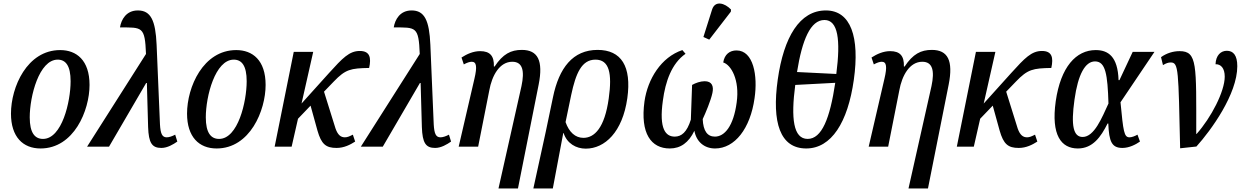

<svg xmlns="http://www.w3.org/2000/svg" viewBox="-20 -829 7014 1085"><path d="M209 10C398 10 486 -205 486 -349C486 -489 412 -546 320 -546C133 -546 42 -337 42 -187C42 -55 110 10 209 10ZM223 -44C177 -44 148 -78 148 -166C148 -285 201 -492 306 -492C351 -492 379 -458 379 -370C379 -254 330 -44 223 -44Z M472 0H596L806 -360H810L817 -111C820 -21 839 7 892 7C926 7 959 -13 982 -29L970 -68C953 -59 936 -53 922 -53C896 -53 887 -74 884 -126L865 -576C859 -714 832 -770 759 -770C693 -770 665 -718 658 -674C784 -674 799 -680 805 -524Z M1204 10C1393 10 1481 -205 1481 -349C1481 -489 1407 -546 1315 -546C1128 -546 1037 -337 1037 -187C1037 -55 1105 10 1204 10ZM1218 -44C1172 -44 1143 -78 1143 -166C1143 -285 1196 -492 1301 -492C1346 -492 1374 -458 1374 -370C1374 -254 1325 -44 1218 -44Z M1532 0H1628L1664 -158L1735 -232L1774 -91C1796 -14 1822 7 1882 7C1924 7 1959 -11 1987 -29L1974 -68C1954 -58 1943 -53 1929 -53C1906 -53 1889 -66 1876 -103L1811 -311L1866 -368C1933 -438 1962 -443 2066 -445C2079 -504 2070 -541 2013 -541C1954 -541 1916 -501 1839 -416L1684 -244L1750 -536H1640Z M2019 0H2143L2353 -360H2357L2364 -111C2367 -21 2386 7 2439 7C2473 7 2506 -13 2529 -29L2517 -68C2500 -59 2483 -53 2469 -53C2443 -53 2434 -74 2431 -126L2412 -576C2406 -714 2379 -770 2306 -770C2240 -770 2212 -718 2205 -674C2331 -674 2346 -680 2352 -524Z M2797 236H2907L3024 -351C3051 -487 3019 -547 2929 -547C2867 -547 2822 -524 2775 -453H2771C2773 -513 2749 -540 2693 -540C2655 -540 2619 -524 2588 -504L2601 -465C2619 -475 2634 -480 2646 -480C2673 -480 2677 -452 2661 -384L2572 0H2682L2745 -318C2760 -402 2803 -480 2875 -480C2934 -480 2945 -428 2927 -343Z M3105 -280 3064 -84 2994 236H3104L3163 -77H3165C3184 -18 3236 11 3290 11C3398 11 3498 -83 3525 -274C3550 -454 3491 -547 3357 -547C3217 -547 3139 -445 3105 -280ZM3277 -50C3231 -50 3196 -82 3176 -139L3208 -293C3234 -415 3267 -492 3345 -492C3423 -492 3440 -415 3420 -273C3397 -106 3339 -50 3277 -50Z M3988 -605 4110 -763 4111 -775C4076 -812 4021 -828 4004 -775L3955 -620ZM3622 -256C3597 -74 3660 10 3765 10C3826 10 3872 -23 3904 -90C3915 -29 3959 10 4021 10C4132 10 4220 -102 4244 -274C4263 -401 4238 -544 4142 -544C4104 -544 4074 -522 4067 -476C4111 -463 4161 -378 4143 -250C4125 -115 4074 -57 4020 -57C3978 -57 3954 -88 3951 -156C3967 -190 3997 -261 4006 -304C4014 -341 4004 -370 3962 -370C3938 -370 3910 -360 3891 -349C3889 -297 3886 -215 3884 -153C3862 -82 3831 -57 3793 -57C3742 -57 3703 -99 3726 -261C3740 -367 3775 -470 3854 -525L3836 -546C3716 -506 3640 -382 3622 -256Z M4536 10C4678 10 4771 -137 4805 -378C4839 -620 4788 -770 4647 -770C4499 -770 4409 -620 4375 -379C4341 -137 4388 10 4536 10ZM4706 -411 4484 -422C4513 -604 4560 -716 4639 -716C4716 -716 4731 -604 4706 -411ZM4544 -44C4463 -44 4449 -160 4474 -349L4700 -361C4670 -160 4624 -44 4544 -44Z M5114 236H5224L5341 -351C5368 -487 5336 -547 5246 -547C5184 -547 5139 -524 5092 -453H5088C5090 -513 5066 -540 5010 -540C4972 -540 4936 -524 4905 -504L4918 -465C4936 -475 4951 -480 4963 -480C4990 -480 4994 -452 4978 -384L4889 0H4999L5062 -318C5077 -402 5120 -480 5192 -480C5251 -480 5262 -428 5244 -343Z M5387 0H5483L5519 -158L5590 -232L5629 -91C5651 -14 5677 7 5737 7C5779 7 5814 -11 5842 -29L5829 -68C5809 -58 5798 -53 5784 -53C5761 -53 5744 -66 5731 -103L5666 -311L5721 -368C5788 -438 5817 -443 5921 -445C5934 -504 5925 -541 5868 -541C5809 -541 5771 -501 5694 -416L5539 -244L5605 -536H5495Z M6071 10C6155 10 6201 -55 6239 -131H6243C6247 -28 6263 7 6323 7C6362 7 6399 -13 6422 -29L6408 -68C6394 -60 6376 -53 6363 -53C6332 -53 6328 -85 6312 -251L6504 -536H6381L6306 -376H6301C6297 -510 6242 -546 6172 -546C6061 -546 5974 -451 5946 -257C5919 -65 5977 10 6071 10ZM6098 -55C6046 -55 6031 -118 6052 -266C6072 -410 6113 -482 6168 -482C6228 -482 6239 -408 6244 -244C6207 -164 6164 -55 6098 -55Z M6541 -506 6552 -461C6570 -472 6582 -476 6596 -476C6641 -476 6639 -433 6649 9L6741 -1C6824 -93 6972 -297 6972 -455C6972 -517 6949 -542 6913 -542C6879 -542 6851 -517 6849 -466C6879 -467 6901 -444 6901 -396C6901 -312 6824 -164 6742 -72H6740C6740 -463 6747 -540 6646 -540C6610 -540 6573 -529 6541 -506Z"/></svg>

Font: Noto Serif Condensed Medium
Style: Italic
Weight: 500
Width: 3
Italic angle: -12°
Designer: Monotype Design Team
Foundry: Monotype Imaging Inc.
Version: Version 2.013